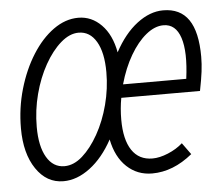

<svg xmlns="http://www.w3.org/2000/svg" viewBox="-42 -536 685 593"><g transform="rotate(-5 300.0 -239.5)"><path d="M481 -443Q454 -443 427 -421Q400 -399 377.5 -360.5Q355 -322 341 -272H537Q548 -355 533.5 -399Q519 -443 481 -443ZM139 -36Q168 -36 195 -60Q222 -84 244.5 -124Q267 -164 280 -213.5Q293 -263 293 -314Q293 -375 273 -409Q253 -443 218 -443Q190 -443 162.5 -419Q135 -395 112.5 -355Q90 -315 77 -265.5Q64 -216 64 -164Q64 -104 84 -70Q104 -36 139 -36ZM132 10Q80 10 47.5 -38Q15 -86 15 -164Q15 -227 32 -285.5Q49 -344 78 -390Q107 -436 144 -462.5Q181 -489 221 -489Q262 -489 292.5 -458Q323 -427 333 -372Q363 -428 403 -458.5Q443 -489 484 -489Q537 -489 563 -451Q589 -413 589 -336Q589 -314 586 -290Q583 -266 576 -231H332Q329 -215 327.5 -198Q326 -181 326 -164Q326 -102 348 -69Q370 -36 412 -36Q434 -36 460.5 -47Q487 -58 506 -75L532 -39Q472 10 407 10Q361 10 328.5 -20.5Q296 -51 285 -106Q255 -51 214.5 -20.5Q174 10 132 10Z"/></g></svg>

Font: Red Hat Mono
Style: Italic
Weight: 300
Italic angle: -12°
Monospace: yes
Designer: Pentagram, MCKL
Foundry: Pentagram, MCKL
Version: Version 1.023